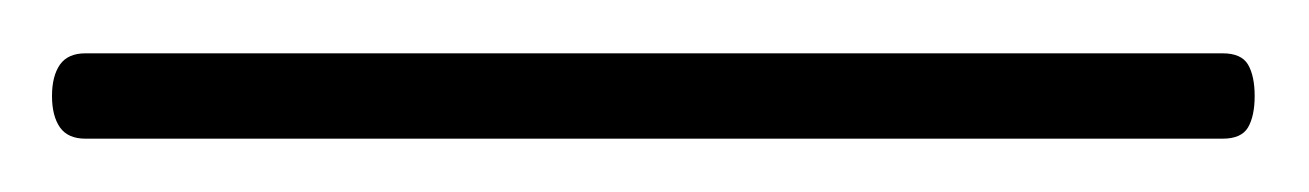

<svg xmlns="http://www.w3.org/2000/svg" viewBox="-22 67 491 72"><path d="M-2.5 103Q-2.5 95.5 0.5 91.2Q3.5 87 10 87H436.5Q443.5 87 446 91.2Q448.5 95.5 448.5 103Q448.5 110.5 446 114.8Q443.5 119 436.5 119H10Q3.5 119 0.5 114.8Q-2.5 110.5 -2.5 103Z"/></svg>

Font: Fraunces Thin
Style: Regular
Weight: 250
Version: Version 1.000;[b76b70a41]